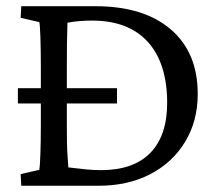

<svg xmlns="http://www.w3.org/2000/svg" viewBox="-20 -593 706 613"><path d="M47.9 -573.2H284.2Q438.5 -573.2 524.9 -499.5Q611.3 -425.8 611.3 -293Q611.3 -207 571.3 -140.6Q531.2 -74.2 460 -37.1Q388.7 0 295.9 0H47.9L45.9 -37.1L105.5 -50.8Q107.4 -59.6 108.9 -100.6Q110.4 -141.6 110.4 -194.3V-377.9Q110.4 -436.5 108.9 -476.6Q107.4 -516.6 105.5 -522.5L45.9 -536.1ZM195.3 -520.5Q195.3 -510.7 194.8 -495.6Q194.3 -480.5 193.8 -453.1Q193.4 -425.8 193.4 -377.9V-194.3Q193.4 -165 193.8 -139.2Q194.3 -113.3 195.8 -92.8Q197.3 -72.3 198.2 -58.6Q229.5 -54.7 254.4 -52.2Q279.3 -49.8 302.7 -49.8Q406.2 -49.8 460 -105Q513.7 -160.2 513.7 -264.6Q513.7 -328.1 498 -377Q482.4 -425.8 451.7 -459.5Q420.9 -493.2 376.5 -510.3Q332 -527.3 273.4 -527.3Q255.9 -527.3 236.3 -525.9Q216.8 -524.4 195.3 -520.5ZM37.1 -262.7V-311.5H353.5V-262.7Z"/></svg>

Font: Crimson Pro ExtraLight
Style: Regular
Weight: 400
Version: Version 1.002